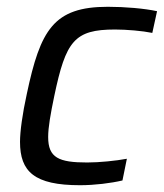

<svg xmlns="http://www.w3.org/2000/svg" viewBox="-20 -538 483 566"><path d="M216 8C259 8 307 2 341 -6L354 -70C322 -64 273 -59 237 -59C153 -59 122 -73 122 -134C122 -163 129 -202 140 -255C174 -417 199 -451 319 -451C353 -451 400 -447 429 -441L443 -505C406 -513 349 -518 298 -518C138 -518 99 -450 59 -261C46 -202 39 -150 39 -120C39 -32 81 8 216 8Z"/></svg>

Font: Saira UNSAM
Style: Italic
Weight: 400
Italic angle: -12°
Designer: Hector Gatti with collaboration of the Omnibus-Type team
Foundry: Omnibus-Type
Version: Version 0.072;PS 000.072;hotconv 1.0.88;makeotf.lib2.5.64775